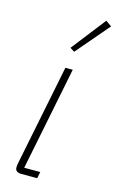

<svg xmlns="http://www.w3.org/2000/svg" viewBox="-118 -807 524 856"><g transform="rotate(15 144.5 -379.0)"><path d="M73 0Q44 0 44 -23Q44 -32 47 -46L140 -508H174L78 -30H152L146 0ZM159 -587 139 -600 262 -758 289 -739Z"/></g></svg>

Font: IBM Plex Sans Condensed ExtraLight
Style: Italic
Weight: 200
Width: 3
Italic angle: -11°
Designer: Mike Abbink, Paul van der Laan, Pieter van Rosmalen
Foundry: Bold Monday
Version: Version 1.3